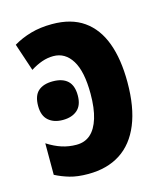

<svg xmlns="http://www.w3.org/2000/svg" viewBox="-91 -626 602 706"><g transform="rotate(-15 210.5 -273.5)"><path d="M172 -557Q245 -557 292 -524Q339 -491 362 -429Q385 -367 385 -279Q385 -184 358.5 -119.5Q332 -55 281.5 -22.5Q231 10 159 10Q118 10 89 1.5Q60 -7 35 -20V-140Q63 -122 89.5 -113.5Q116 -105 145 -105Q177 -105 198.5 -124Q220 -143 231.5 -180.5Q243 -218 243 -273Q243 -358 217 -400Q191 -442 146 -442Q124 -442 102.5 -434.5Q81 -427 59 -413L24 -518Q54 -536 90.5 -546.5Q127 -557 172 -557ZM120 -353Q157 -353 176.5 -335Q196 -317 196 -279Q196 -242 175.5 -224Q155 -206 120 -206Q86 -206 65.5 -224Q45 -242 45 -279Q45 -318 64.5 -335.5Q84 -353 120 -353Z"/></g></svg>

Font: Noto Sans Display Condensed
Style: Bold
Weight: 700
Width: 3
Designer: Monotype Design Team
Foundry: Monotype Imaging Inc.
Version: Version 2.003